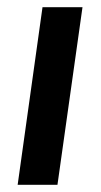

<svg xmlns="http://www.w3.org/2000/svg" viewBox="-20 -513 279 533"><path d="M29 0H139.5L209 -493H98Z"/></svg>

Font: HK Grotesk SemiBold
Style: Italic
Weight: 600
Italic angle: -16°
Designer: Alfredo Marco Pradil
Foundry: Hanken Design Co.
Version: Version 3.001;FEAKit 1.0